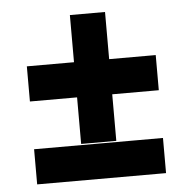

<svg xmlns="http://www.w3.org/2000/svg" viewBox="-45 -549 642 653"><g transform="rotate(-5 276.0 -222.0)"><path d="M56 -223V-343H217V-504H337V-343H496V-223H337V-64H217V-223ZM56 60V-60H496V60Z"/></g></svg>

Font: Arapey Black
Style: Regular
Weight: 900
Designer: Eduardo Rodriguez Tunni
Foundry: Eduardo Rodriguez Tunni
Version: Version 4.000